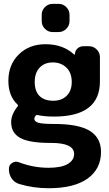

<svg xmlns="http://www.w3.org/2000/svg" viewBox="-20 -791 578 1018"><path d="M164.1 -356.4Q164.1 -307.6 189.5 -282.2Q214.8 -256.8 262.7 -256.8Q306.6 -256.8 333.5 -283.2Q360.4 -309.6 360.4 -356.4Q360.4 -405.3 332 -432.6Q303.7 -460 259.8 -460Q215.8 -460 189.9 -432.1Q164.1 -404.3 164.1 -356.4ZM515.6 14.6Q515.6 104.5 444.3 155.8Q373 207 237.3 207Q157.2 207 82 184.6Q56.6 176.8 42 155.3Q27.3 133.8 27.3 107.4V103.5Q27.3 84 43.9 73.2Q54.7 66.4 65.4 66.4Q72.3 66.4 80.1 69.3Q157.2 98.6 237.3 98.6Q304.7 98.6 338.9 78.6Q373 58.6 373 25.4Q373 -33.2 251 -33.2Q249 -33.2 247.1 -33.2Q133.8 -33.2 86.4 -60.1Q39.1 -86.9 39.1 -143.6Q39.1 -183.6 73.2 -226.6Q78.1 -232.4 72.3 -237.3Q24.4 -282.2 24.4 -362.3Q24.4 -448.2 79.6 -502.4Q134.8 -556.6 220.7 -556.6Q314.5 -556.6 373 -502Q374 -501 375.5 -501.5Q377 -502 377 -503.9Q377.9 -521.5 390.6 -533.7Q403.3 -545.9 421.9 -545.9H452.1Q475.6 -545.9 492.7 -528.8Q509.8 -511.7 509.8 -488.3V-359.4Q509.8 -172.9 266.6 -172.9Q216.8 -172.9 180.7 -180.7Q172.9 -182.6 168.9 -177.7Q162.1 -168.9 162.1 -160.2Q162.1 -147.5 182.1 -140.6Q202.1 -133.8 266.6 -133.8Q396.5 -133.8 456.1 -97.2Q515.6 -60.5 515.6 14.6ZM258.8 -621.1Q235.4 -621.1 218.3 -638.2Q201.2 -655.3 201.2 -678.7V-712.9Q201.2 -736.3 218.3 -753.4Q235.4 -770.5 258.8 -770.5H291Q314.5 -770.5 331.5 -753.4Q348.6 -736.3 348.6 -712.9V-678.7Q348.6 -655.3 331.5 -638.2Q314.5 -621.1 291 -621.1Z"/></svg>

Font: Gen Jyuu Gothic Bold
Style: Bold
Weight: 700
Designer: [Source Han Sans]
Ryoko NISHIZUKA  (kana & ideographs); Paul D. Hunt (Latin, Greek & Cyrillic); Wenlong ZHANG  (bopomofo
Version: Version 1.002.20150607